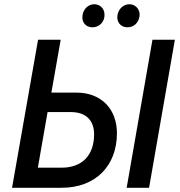

<svg xmlns="http://www.w3.org/2000/svg" viewBox="-20 -888 853 908"><path d="M37 0H272C433 0 533 -105 533 -258C533 -372 459 -450 342 -450H223L267 -700H160ZM579 0H685L807 -700H701ZM414 -759C442 -757 471 -777 474 -811C477 -843 458 -866 428 -868C399 -869 373 -846 370 -813C366 -784 385 -760 414 -759ZM580 -759C612 -757 636 -780 640 -813C643 -840 625 -866 594 -868C564 -869 538 -845 535 -812C532 -787 548 -760 580 -759ZM159 -95 205 -358H315C386 -358 425 -319 425 -253C425 -153 368 -95 271 -95Z"/></svg>

Font: Fixel Text 20240404 Medium
Style: Italic
Weight: 500
Width: 4
Italic angle: -10°
Designer: AlfaBravo + MacPaw
Foundry: Kyrylo Tkachov, Marchela Mozhyna, Serhii Makarenko, Maria Weinstein, Zakhar Kryvoshyya
Version: Version 1.211;Glyphs 3.2 (3225)